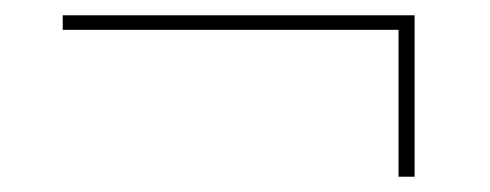

<svg xmlns="http://www.w3.org/2000/svg" viewBox="-20 -335 640 251"><path d="M501 -104V-296H62V-315H522V-104Z"/></svg>

Font: IBM Plex Sans Arabic Thin
Style: Regular
Weight: 100
Designer: Mike Abbink, Paul van der Laan, Pieter van Rosmalen, Wael Morcos, Khajak Apelian
Foundry: Bold Monday
Version: Version 1.101